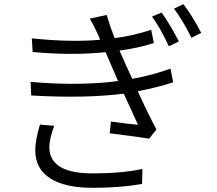

<svg xmlns="http://www.w3.org/2000/svg" viewBox="-20 -859 1040 922"><path d="M171.9 -260.7 240.2 -254.9Q216.8 -190.4 216.8 -153.3Q216.8 -26.4 423.8 -26.4Q567.4 -26.4 664.1 -47.9L662.1 24.4Q555.7 43 425.8 43Q293 43 221.2 -2.4Q149.4 -47.9 149.4 -137.7Q149.4 -185.5 171.9 -260.7ZM798.8 -529.3 811.5 -463.9Q734.4 -438.5 641.6 -420.9Q690.4 -313.5 731.4 -237.3L696.3 -193.4Q640.6 -202.1 506.8 -218.8L512.7 -275.4Q594.7 -263.7 642.6 -259.8Q636.7 -272.5 612.8 -325.2Q588.9 -377.9 574.2 -409.2Q390.6 -385.7 129.9 -400.4L127 -465.8Q357.4 -445.3 546.9 -469.7Q542 -481.4 528.3 -512.7Q514.6 -543.9 508.8 -557.6Q497.1 -585.9 487.3 -608.4Q321.3 -591.8 136.7 -609.4L132.8 -674.8Q320.3 -655.3 460.9 -668Q449.2 -697.3 446.3 -702.1Q431.6 -735.4 411.1 -769.5L492.2 -787.1Q505.9 -739.3 530.3 -675.8Q620.1 -687.5 706.1 -715.8L718.8 -652.3Q643.6 -627.9 553.7 -616.2Q558.6 -604.5 572.3 -575.2Q579.1 -557.6 615.2 -480.5Q709 -497.1 798.8 -529.3ZM710 -779.3 755.9 -798.8Q796.9 -741.2 838.9 -660.2L791 -636.7Q749 -726.6 710 -779.3ZM815.4 -817.4 860.4 -838.9Q899.4 -790 946.3 -701.2L899.4 -677.7Q856.4 -763.7 815.4 -817.4Z"/></svg>

Font: Gen Shin Gothic Normal
Style: Regular
Weight: 300
Designer: [Source Han Sans]
Ryoko NISHIZUKA  (kana & ideographs); Paul D. Hunt (Latin, Greek & Cyrillic); Wenlong ZHANG  (bopomofo
Version: Version 1.002.20150607